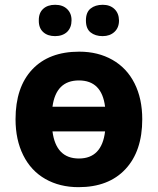

<svg xmlns="http://www.w3.org/2000/svg" viewBox="-20 -772 659 802"><path d="M418.9 -326.2Q405.3 -436 309.6 -436Q213.9 -436 199.2 -326.2ZM199.2 -223.1Q213.9 -109.9 309.6 -109.9Q405.3 -109.9 418.9 -223.1ZM574.2 -273.9Q574.2 -140.6 503.9 -65.4Q433.6 9.8 308.1 9.8Q229.5 9.8 169.4 -24.4Q109.4 -58.6 77.1 -123.5Q44.9 -188 44.9 -273.9Q44.9 -407.7 114.7 -481.9Q184.6 -556.2 311 -556.2Q389.6 -556.2 449.7 -522Q509.8 -487.8 542 -423.8Q574.2 -359.9 574.2 -273.9ZM409.2 -752Q439.5 -752 458 -734.4Q476.6 -716.8 477.1 -686.5Q477.1 -656.2 458 -638.7Q439 -621.1 408.7 -621.1Q377.9 -621.1 358.4 -636.7Q338.9 -652.3 338.9 -686.5Q338.9 -720.7 358.4 -736.3Q377.9 -752 409.2 -752ZM142.1 -686.5Q141.6 -717.8 160.2 -734.9Q178.7 -752 210.4 -752Q242.2 -752 260.7 -733.9Q279.3 -715.8 278.8 -686.5Q278.8 -657.2 260.3 -638.7Q241.2 -621.1 210 -621.1Q178.7 -621.1 160.2 -638.2Q141.6 -655.3 142.1 -686.5Z"/></svg>

Font: OpenSans-Bold
Style: Bold
Weight: 700
Foundry: Ascender Corporation
Version: Version 1.10